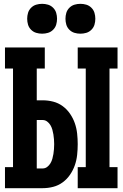

<svg xmlns="http://www.w3.org/2000/svg" viewBox="-20 -983 640 1003"><path d="M386 0V-110H428V-625H386V-735H594V-625H552V-110H594V0ZM6 0V-110H48V-625H6V-735H214V-625H172V-459H203Q231 -459 258 -452Q285 -445 307.5 -428.5Q330 -412 346 -388.5Q362 -365 371 -339Q380 -313 383 -285Q386 -257 386 -230Q386 -202 383 -174Q380 -146 371 -120Q362 -94 346 -70.5Q330 -47 307.5 -30.5Q285 -14 258 -7Q231 0 203 0ZM203 -103Q216 -103 226.5 -111Q237 -119 243.5 -130Q250 -141 253.5 -153.5Q257 -166 259 -178.5Q261 -191 262 -204Q263 -217 263 -230Q263 -242 262 -255Q261 -268 259 -280.5Q257 -293 253.5 -305.5Q250 -318 243.5 -329Q237 -340 226.5 -348Q216 -356 203 -356H172V-103ZM400 -807Q384 -807 369 -811.5Q354 -816 342.5 -827.5Q331 -839 326.5 -854Q322 -869 322 -885Q322 -901 326.5 -916Q331 -931 342.5 -942.5Q354 -954 369 -958.5Q384 -963 400 -963Q416 -963 431 -958.5Q446 -954 457.5 -942.5Q469 -931 473.5 -916Q478 -901 478 -885Q478 -869 473.5 -854Q469 -839 457.5 -827.5Q446 -816 431 -811.5Q416 -807 400 -807ZM200 -807Q184 -807 169 -811.5Q154 -816 142.5 -827.5Q131 -839 126.5 -854Q122 -869 122 -885Q122 -901 126.5 -916Q131 -931 142.5 -942.5Q154 -954 169 -958.5Q184 -963 200 -963Q216 -963 231 -958.5Q246 -954 257.5 -942.5Q269 -931 273.5 -916Q278 -901 278 -885Q278 -869 273.5 -854Q269 -839 257.5 -827.5Q246 -816 231 -811.5Q216 -807 200 -807Z"/></svg>

Font: Iosevka Slab XBdEx
Style: Regular
Weight: 800
Width: 7
Monospace: yes
Designer: Belleve Invis
Foundry: Belleve Invis
Version: Version 11.1.0; ttfautohint (v1.8.3)